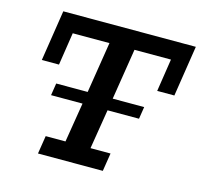

<svg xmlns="http://www.w3.org/2000/svg" viewBox="-89 -680 818 778"><g transform="rotate(15 320.0 -291.5)"><path d="M134 0 146 -76H229L256 -242H124L132 -293H264L298 -507H144L123 -370H51L84 -583H640L607 -370H535L556 -507H403L369 -293H501L493 -242H361L334 -76H418L406 0Z"/></g></svg>

Font: Rokkitt SemiBold Medium
Style: Italic
Weight: 500
Italic angle: -9°
Version: Version 3.103